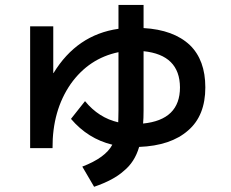

<svg xmlns="http://www.w3.org/2000/svg" viewBox="-20 -670 915 762"><path d="M450.2 -650.4H549.8V-558.6Q668.9 -551.8 733.4 -491.2Q794.9 -431.6 794.9 -323.2Q794.9 -210.9 726.6 -152.3Q658.2 -91.8 532.2 -86.9Q514.6 -26.4 470.7 8.8Q430.7 44.9 353.5 71.3L306.6 -8.8Q398.4 -43.9 425.8 -95.7Q329.1 -119.1 261.7 -198.2L317.4 -268.6Q372.1 -202.1 449.2 -184.6Q449.2 -187.5 449.7 -203.1Q450.2 -218.8 450.2 -232.4V-462.9Q333 -438.5 260.7 -336.9Q187.5 -231.4 188.5 -82H99.6V-565.4H191.4V-379.9H192.4Q285.2 -532.2 450.2 -555.7ZM549.8 -466.8V-232.4Q549.8 -200.2 547.9 -179.7Q694.3 -194.3 694.3 -323.2Q693.4 -452.1 549.8 -466.8Z"/></svg>

Font: RobotoJAA
Style: Medium
Weight: 500
Version: Version 2.05; 2016-11-05